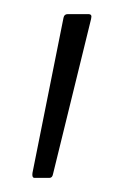

<svg xmlns="http://www.w3.org/2000/svg" viewBox="-20 -111 186 272"><path d="M29 141Q25 141 26 134L70 -86Q71 -91 76 -91H105Q108 -91 109 -89.5Q110 -88 109 -84L55 136Q54 141 50 141Z"/></svg>

Font: Sofia Sans Extra Condensed ExtraLight
Style: Regular
Weight: 250
Designer: Botio Nikoltchev, Ani Petrova
Foundry: lettersoup
Version: Version 4.101